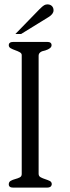

<svg xmlns="http://www.w3.org/2000/svg" viewBox="-20 -855 319 875"><path d="M224 -808Q224 -791 201 -777L76 -700H50L160 -813Q174 -827 181 -831Q188 -835 196 -835Q209 -835 216.5 -827.5Q224 -820 224 -808ZM216 -15Q214 0 195 0H40Q20 0 20 -15Q20 -26 29 -31Q38 -36 49.5 -39Q61 -42 70 -46.5Q79 -51 79 -62V-604Q79 -612 70 -617Q61 -622 49.5 -626Q38 -630 29 -635Q20 -640 20 -649Q20 -664 41 -664H195Q215 -664 215 -649Q215 -634 186 -625Q156 -620 156 -601V-63Q156 -52 165.5 -47Q175 -42 186 -38.5Q197 -35 206.5 -30.5Q216 -26 216 -15Z"/></svg>

Font: Jura
Style: Regular
Weight: 400
Designer: Ed Merritt
Foundry: Ten by Twenty
Version: Version 1.007